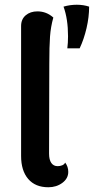

<svg xmlns="http://www.w3.org/2000/svg" viewBox="-20 -780 413 810"><path d="M267 -627Q267 -599 264 -576H316Q334 -614 345 -661Q356 -708 356 -752Q332 -760 304 -760Q275 -760 248 -752Q267 -700 267 -627ZM69 -122V-670Q69 -699 88.5 -715.5Q108 -732 138 -732Q176 -732 205 -706Q194 -667 191 -625.5Q188 -584 188 -511L187 -132Q187 -106 196.5 -92.5Q206 -79 223 -79Q233 -79 242 -82.5Q251 -86 255 -94Q268 -77 268 -55Q268 -27 243 -8.5Q218 10 184 10Q129 10 99 -25Q69 -60 69 -122Z"/></svg>

Font: Arima Madurai ExtraBold
Style: Regular
Weight: 800
Designer: Joana Correia and Natanael Gama
Foundry: NDISCOVER
Version: Version 1.019